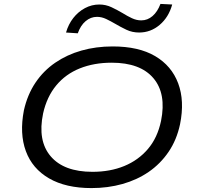

<svg xmlns="http://www.w3.org/2000/svg" viewBox="-20 -951 1007 980"><path d="M447 9Q316 9 230.5 -40.5Q145 -90 112 -179.5Q79 -269 102 -388Q120 -468 161 -529Q202 -590 262 -631Q322 -672 396 -693Q470 -714 555 -714Q688 -714 772 -664.5Q856 -615 889.5 -525.5Q923 -436 899 -317Q882 -237 840.5 -176Q799 -115 739.5 -74Q680 -33 605.5 -12Q531 9 447 9ZM452 -74Q542 -74 614 -103.5Q686 -133 735 -190.5Q784 -248 802 -334Q830 -473 763 -552Q696 -631 550 -631Q460 -631 387.5 -602Q315 -573 267 -515Q219 -457 200 -372Q171 -233 238.5 -153.5Q306 -74 452 -74ZM377 -781 317 -785Q329 -827 354 -859Q379 -891 413.5 -909.5Q448 -928 487 -928Q520 -928 549.5 -914Q579 -900 606 -884Q630 -869 653.5 -858Q677 -847 701 -847Q733 -847 758.5 -869Q784 -891 799 -931L859 -928Q841 -863 795 -824Q749 -785 690 -785Q655 -785 625.5 -799Q596 -813 569 -829Q545 -843 522 -854Q499 -865 475 -865Q443 -865 417 -843Q391 -821 377 -781Z"/></svg>

Font: Nunito Sans 10pt Expanded
Style: Italic
Weight: 400
Width: 7
Italic angle: -9°
Designer: Vernon Adams
Foundry: Vernon Adams
Version: Version 3.101;gftools[0.9.27]